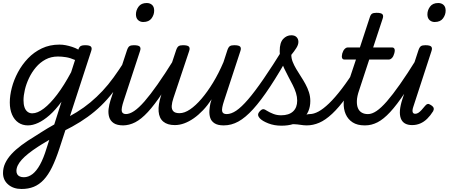

<svg xmlns="http://www.w3.org/2000/svg" viewBox="-27 -815 2977 1274"><path d="M116 439Q62 439 27.5 409.5Q-7 380 -7 333Q-7 299 7.5 268Q22 237 49 207.5Q76 178 115.5 148.5Q155 119 205 89Q227 75 247.5 62Q268 49 289.5 36Q311 23 333 11L381 -140Q341 -85 301.5 -50.5Q262 -16 226 0.5Q190 17 158 17Q122 17 95 -1.5Q68 -20 53 -54.5Q38 -89 38 -135Q38 -181 51.5 -233Q65 -285 92 -335.5Q119 -386 158.5 -427.5Q198 -469 250.5 -494Q303 -519 367 -519Q388 -519 409 -515Q430 -511 451.5 -504Q473 -497 493 -486L495 -492Q501 -506 510.5 -510.5Q520 -515 537 -515Q568 -515 576.5 -505.5Q585 -496 578 -476L367 171Q343 244 318 295Q293 346 263 378Q233 410 197 424.5Q161 439 116 439ZM131 361Q161 361 188 340.5Q215 320 238.5 277.5Q262 235 282 169L300 113Q288 120 275.5 127.5Q263 135 250.5 142.5Q238 150 226 158Q189 182 162 203.5Q135 225 117.5 244.5Q100 264 91 282.5Q82 301 82 319Q82 332 87.5 341.5Q93 351 104.5 356Q116 361 131 361ZM187 -63Q222 -63 264 -95Q306 -127 352 -187.5Q398 -248 445 -336L471 -417Q439 -431 411 -435.5Q383 -440 358 -440Q312 -440 275.5 -420.5Q239 -401 211.5 -368.5Q184 -336 165.5 -297Q147 -258 138 -219.5Q129 -181 129 -150Q129 -123 135.5 -103.5Q142 -84 155.5 -73.5Q169 -63 187 -63Z M393 56Q381 62 371.5 54Q362 46 358.5 33Q355 20 359 6.5Q363 -7 376 -13Q434 -41 482.5 -71Q531 -101 573 -136Q615 -171 653 -211.5Q691 -252 726.5 -301Q762 -350 799 -408Q808 -422 820.5 -421Q833 -420 839.5 -408Q846 -396 836 -378Q798 -311 761 -256Q724 -201 684.5 -156.5Q645 -112 600.5 -75Q556 -38 505 -6Q454 26 393 56Z M791 17Q750 17 727.5 2Q705 -13 697.5 -38Q690 -63 693.5 -92Q697 -121 706 -149L816 -483Q823 -503 832.5 -509Q842 -515 861 -515Q892 -515 900.5 -505.5Q909 -496 902 -476L794 -147Q777 -96 781 -77Q785 -58 811 -58Q825 -58 831.5 -46.5Q838 -35 836.5 -20.5Q835 -6 823.5 5.5Q812 17 791 17ZM923 -669Q903 -669 889 -682Q875 -695 875 -720Q875 -747 892.5 -771Q910 -795 947 -795Q968 -795 982 -782.5Q996 -770 996 -744Q996 -717 978.5 -693Q961 -669 923 -669Z M788 17Q774 17 767 5.5Q760 -6 762 -20.5Q764 -35 775 -46.5Q786 -58 807 -58Q833 -58 863.5 -78.5Q894 -99 932 -142.5Q970 -186 1018.5 -255Q1067 -324 1128 -422Q1137 -436 1151 -434.5Q1165 -433 1173 -422.5Q1181 -412 1174 -399Q1105 -280 1051.5 -199.5Q998 -119 954 -71.5Q910 -24 870 -3.5Q830 17 788 17Z M1133 15Q1084 15 1056.5 -8Q1029 -31 1025.5 -75.5Q1022 -120 1042 -182L1142 -483Q1149 -503 1158.5 -509Q1168 -515 1187 -515Q1218 -515 1226.5 -505.5Q1235 -496 1228 -476L1124 -165Q1114 -136 1112.5 -113Q1111 -90 1123 -77Q1135 -64 1164 -64Q1197 -64 1234 -89Q1271 -114 1310 -159.5Q1349 -205 1386.5 -266.5Q1424 -328 1456 -403L1482 -483Q1489 -503 1498.5 -509Q1508 -515 1527 -515Q1558 -515 1566.5 -505.5Q1575 -496 1568 -476L1460 -147Q1443 -96 1447 -77Q1451 -58 1477 -58Q1491 -58 1497.5 -46.5Q1504 -35 1502 -20.5Q1500 -6 1489 5.5Q1478 17 1457 17Q1418 17 1396.5 3Q1375 -11 1368 -33Q1361 -55 1362.5 -80.5Q1364 -106 1369 -129L1377 -156Q1350 -115 1320 -83.5Q1290 -52 1258.5 -30Q1227 -8 1195.5 3.5Q1164 15 1133 15Z M1458 17Q1439 17 1433 5.5Q1427 -6 1430.5 -20.5Q1434 -35 1446 -46.5Q1458 -58 1477 -58Q1507 -58 1541 -81Q1575 -104 1619 -155Q1663 -206 1721.5 -291Q1780 -376 1857 -500Q1865 -513 1879.5 -510.5Q1894 -508 1903.5 -497Q1913 -486 1905 -473Q1828 -335 1766 -241Q1704 -147 1652.5 -90.5Q1601 -34 1554.5 -8.5Q1508 17 1458 17Z M2009 17Q1989 17 1968 13.5Q1947 10 1922.5 9Q1898 8 1867 14L1885 -11Q1920 -26 1948 -36.5Q1976 -47 1997 -52.5Q2018 -58 2029 -58Q2038 -58 2040.5 -46.5Q2043 -35 2040.5 -20.5Q2038 -6 2029.5 5.5Q2021 17 2009 17ZM1841 19Q1792 19 1753 3.5Q1714 -12 1698 -29Q1685 -43 1685.5 -54.5Q1686 -66 1699 -79Q1711 -91 1720.5 -90.5Q1730 -90 1746 -79Q1762 -69 1786 -59.5Q1810 -50 1838 -50Q1890 -50 1917.5 -75.5Q1945 -101 1945 -147Q1945 -172 1937 -198Q1929 -224 1915.5 -250.5Q1902 -277 1887.5 -304Q1873 -331 1859.5 -359.5Q1846 -388 1837.5 -417Q1829 -446 1829 -477Q1829 -532 1852 -556.5Q1875 -581 1906 -581Q1929 -581 1941 -568.5Q1953 -556 1953 -537Q1953 -518 1939 -496Q1925 -474 1906 -451Q1906 -428 1915 -405Q1924 -382 1938.5 -357.5Q1953 -333 1969 -308.5Q1985 -284 1999.5 -257.5Q2014 -231 2023 -203Q2032 -175 2032 -145Q2032 -69 1980.5 -25Q1929 19 1841 19Z M2009 17Q1995 17 1988 5.5Q1981 -6 1983 -20.5Q1985 -35 1996 -46.5Q2007 -58 2028 -58Q2055 -58 2086.5 -75Q2118 -92 2156.5 -129Q2195 -166 2241 -226Q2287 -286 2341 -373Q2350 -387 2363.5 -385Q2377 -383 2385 -372.5Q2393 -362 2386 -350Q2324 -243 2273 -172.5Q2222 -102 2177 -60Q2132 -18 2091 -0.5Q2050 17 2009 17Z M2392 17Q2344 17 2313 -3Q2282 -23 2267 -57Q2252 -91 2253.5 -134.5Q2255 -178 2270 -225L2335 -420H2258Q2247 -420 2243 -430Q2239 -440 2244 -460Q2250 -480 2260 -490Q2270 -500 2280 -500H2361L2426 -698Q2432 -718 2441.5 -724Q2451 -730 2471 -730Q2502 -730 2510.5 -720.5Q2519 -711 2512 -691L2449 -500H2575Q2586 -500 2590.5 -490.5Q2595 -481 2589 -460Q2584 -441 2574 -430.5Q2564 -420 2553 -420H2423L2356 -216Q2342 -176 2341 -146Q2340 -116 2348.5 -96.5Q2357 -77 2374 -67.5Q2391 -58 2413 -58Q2427 -58 2433.5 -46.5Q2440 -35 2438 -20.5Q2436 -6 2424.5 5.5Q2413 17 2392 17Z M2396 17Q2382 17 2375 5.5Q2368 -6 2370 -20.5Q2372 -35 2383 -46.5Q2394 -58 2415 -58Q2441 -58 2471.5 -78.5Q2502 -99 2540 -142.5Q2578 -186 2626.5 -255Q2675 -324 2736 -422Q2745 -436 2759 -434.5Q2773 -433 2781 -422.5Q2789 -412 2782 -399Q2713 -280 2659.5 -199.5Q2606 -119 2562 -71.5Q2518 -24 2478 -3.5Q2438 17 2396 17Z M2708 15Q2649 15 2632.5 -29.5Q2616 -74 2643 -157L2750 -483Q2757 -503 2766.5 -509Q2776 -515 2795 -515Q2826 -515 2834.5 -505.5Q2843 -496 2836 -476L2716 -108Q2708 -85 2711 -72.5Q2714 -60 2728 -60Q2739 -60 2749 -66.5Q2759 -73 2770 -85Q2781 -97 2794 -113Q2802 -123 2810.5 -125Q2819 -127 2832 -118Q2848 -108 2850.5 -98Q2853 -88 2847 -77Q2829 -48 2807.5 -27Q2786 -6 2761 4.5Q2736 15 2708 15ZM2857 -669Q2837 -669 2823 -682Q2809 -695 2809 -720Q2809 -747 2826.5 -771Q2844 -795 2881 -795Q2902 -795 2916 -782.5Q2930 -770 2930 -744Q2930 -717 2912.5 -693Q2895 -669 2857 -669Z"/></svg>

Font: Playwrite DE LA
Style: Regular
Weight: 400
Designer: Veronika Burian, José Scaglione
Foundry: TypeTogether
Version: Version 1.002